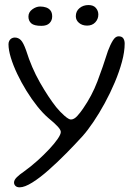

<svg xmlns="http://www.w3.org/2000/svg" viewBox="-20 -580 562 780"><path d="M60 181Q48.5 181 42.8 175.2Q37 169.5 37 161.5Q37 151 48.5 139.8Q60 128.5 76.5 117.5Q105 97 131.8 73Q158.5 49 180 26Q201.5 3 214.2 -15.5Q227 -34 227 -44Q227 -52.5 214 -66.5Q201 -80.5 176.5 -100.5Q154.5 -119.5 131.5 -148.2Q108.5 -177 87.5 -211Q66.5 -245 50 -279.8Q33.5 -314.5 24 -345.8Q14.5 -377 14.5 -400.5Q14.5 -408.5 18 -414.8Q21.5 -421 27.2 -424.2Q33 -427.5 40 -427.5Q54.5 -427.5 64.8 -417Q75 -406.5 86 -375.5Q108 -305 142.2 -245Q176.5 -185 208.5 -144.5Q225 -124.5 242.2 -109.5Q259.5 -94.5 268 -94.5Q281 -94.5 294.2 -109.2Q307.5 -124 317.5 -139Q353.5 -191 375.5 -248.8Q397.5 -306.5 418.5 -373Q428 -398.5 438.5 -415.5Q449 -432.5 461.5 -432.5Q475.5 -432.5 481 -424Q486.5 -415.5 486.5 -403Q486.5 -370 475.5 -329.2Q464.5 -288.5 446.2 -245.2Q428 -202 405.5 -160.8Q383 -119.5 359.5 -84.8Q336 -50 315 -26.5Q285.5 6 249.8 42.2Q214 78.5 178.2 110.2Q142.5 142 111.2 161.5Q80 181 60 181ZM148 -475Q118.5 -475 107 -485.2Q95.5 -495.5 95.5 -512.5Q95.5 -530.5 111.2 -542Q127 -553.5 143 -553.5Q156 -553.5 167.2 -549.8Q178.5 -546 185.2 -537.2Q192 -528.5 192 -513Q192 -497 181.2 -486Q170.5 -475 148 -475ZM334 -476Q314 -476 301 -487Q288 -498 288 -514Q288 -534.5 303 -547Q318 -559.5 339.5 -559.5Q359.5 -559.5 369.5 -547.8Q379.5 -536 379.5 -521Q379.5 -502.5 367 -489.2Q354.5 -476 334 -476Z"/></svg>

Font: Gluten ExtraLight
Style: Regular
Weight: 250
Designer: Tyler Finck
Foundry: Etcetera Type Company
Version: Version 1.300